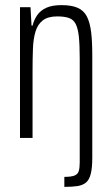

<svg xmlns="http://www.w3.org/2000/svg" viewBox="-20 -538 434 749"><path d="M231 191V152Q259 152 271.5 146.5Q284 141 287.5 128.5Q291 116 291 95V-310Q291 -364 287.5 -396Q284 -428 275 -445Q266 -462 248.5 -468Q231 -474 203 -474Q167 -474 147 -458.5Q127 -443 118.5 -415Q110 -387 108.5 -348Q107 -309 107 -263V0H58V-510H99L103 -438H107Q113 -462 126 -480Q139 -498 161.5 -508Q184 -518 220 -518Q259 -518 283 -507.5Q307 -497 319 -473.5Q331 -450 335.5 -413Q340 -376 340 -323V78Q340 117 334 140.5Q328 164 315 174.5Q302 185 281.5 188Q261 191 231 191Z"/></svg>

Font: Saira ExtraCondensed Light
Style: Regular
Weight: 300
Width: 2
Designer: Hector Gatti with collaboration of the Omnibus-Type team
Foundry: Omnibus-Type
Version: Version 1.101